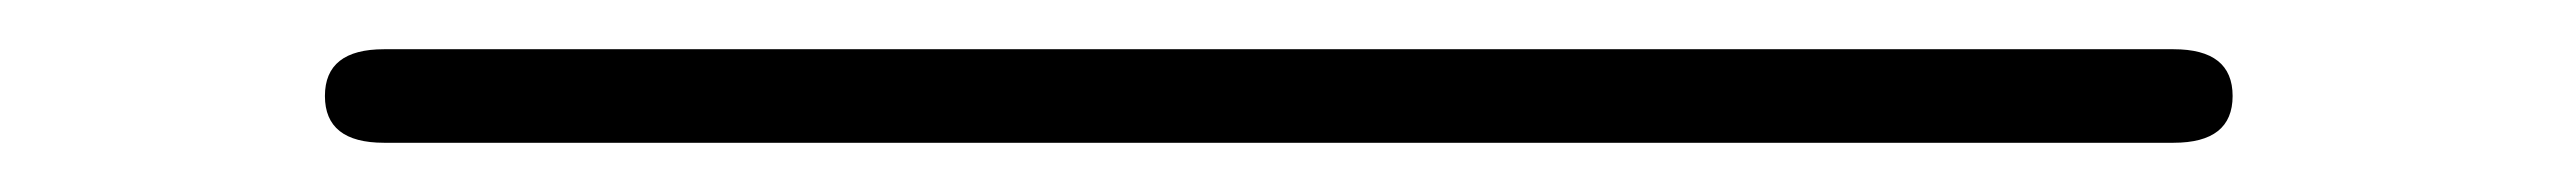

<svg xmlns="http://www.w3.org/2000/svg" viewBox="-20 -423 1040 78"><path d="M136 -365Q112 -365 112 -384Q112 -403 136 -403H863Q887 -403 887 -384Q887 -365 863 -365Z"/></svg>

Font: Resource Han Rounded JP ExtraLight
Style: Regular
Weight: 250
Designer: Cyano Hao (round all glyphs); Ryoko NISHIZUKA 西塚涼子 (kana, bopomofo & ideographs); Paul D. Hunt (Latin, Greek & Cyrillic)
Foundry: Cyano Hao
Version: 0.990